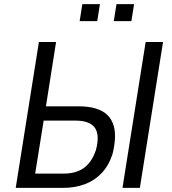

<svg xmlns="http://www.w3.org/2000/svg" viewBox="-20 -908 830 928"><path d="M56 0 168 -705H251L202 -394H362Q431 -394 474 -370.5Q517 -347 530.5 -296.5Q544 -246 524 -164Q506 -108 471.5 -71.5Q437 -35 389.5 -17.5Q342 0 287 0ZM150 -69H289Q349 -69 387 -97.5Q425 -126 444 -184Q463 -257 438 -291Q413 -325 346 -325H191ZM572 0 684 -705H768L656 0ZM530 -806 543 -888H628L615 -806ZM365 -806 378 -888H463L450 -806Z"/></svg>

Font: Nunito Sans 7pt Condensed
Style: Italic
Weight: 400
Width: 3
Italic angle: -9°
Designer: Vernon Adams
Foundry: Vernon Adams
Version: Version 3.101;gftools[0.9.27]